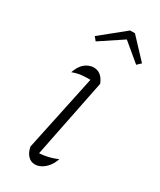

<svg xmlns="http://www.w3.org/2000/svg" viewBox="-183 -766 693 834"><g transform="rotate(30 163.5 -349.5)"><path d="M130 -21 119 -45Q147 -45 173 -50.5Q199 -56 224 -67Q217 -45 204 -28.5Q191 -12 175 -3Q159 6 143 6Q122 6 107.5 -9.5Q93 -25 88 -52L174 -458L183 -433Q149 -434 126 -431.5Q103 -429 80 -420Q87 -441 98 -456Q109 -471 124.5 -479Q140 -487 156 -487Q175 -487 190 -475Q205 -463 214 -439ZM235 -705 327 -607 308 -589 218 -664 105 -589 90 -607 211 -705Z"/></g></svg>

Font: Piazzolla Thin Thin
Style: Italic
Weight: 250
Italic angle: -11.3°
Version: Version 2.005